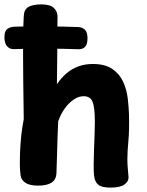

<svg xmlns="http://www.w3.org/2000/svg" viewBox="-33 -842 668 874"><path d="M75 -766.2Q75.8 -798.1 95.9 -810.1Q116 -822 155 -822Q195.8 -822 212.3 -805.7Q228.8 -789.3 228.8 -767.8Q228.6 -747.8 228.4 -727.5Q228.3 -707.2 228.2 -676.4Q228.1 -645.6 227.6 -593.9Q227.1 -542.3 226.1 -458.7Q245.8 -487.7 269.7 -508.2Q293.7 -528.7 323.6 -539.7Q353.4 -550.7 389.1 -550.7Q446.6 -550.7 479.7 -527.1Q512.8 -503.6 528.4 -467.9Q544.1 -432.2 548.6 -393.2Q553.1 -354.2 554.1 -323.1Q556.1 -248.9 551.4 -199.9Q546.8 -150.9 546.8 -120Q546.8 -92.9 548.9 -72.3Q551.1 -51.8 552.1 -35.8Q553.1 -16.8 533.8 -2.4Q514.4 12 470.3 12Q430.3 12 414.3 -1.1Q398.3 -14.2 395 -43.8Q393 -62.1 393.4 -92.4Q393.8 -122.7 394.9 -157.6Q396 -192.6 397.4 -226.3Q398.8 -260 398.8 -285Q398.8 -351.2 388.8 -377.6Q378.8 -404 347.3 -404Q324.6 -404 302.1 -388.6Q279.6 -373.1 261.4 -347.7Q243.3 -322.3 232 -290Q228.8 -226 227.4 -164.8Q226.1 -103.7 224.1 -56.1Q223.1 -23.9 201.4 -10.4Q179.8 3 141.1 3Q101.1 3 82.2 -10.2Q63.3 -23.3 60.8 -43.4Q57.4 -67.4 57.3 -93.7Q57.1 -120 58.1 -145Q59.7 -185 63.4 -221.8Q67.1 -258.6 75.1 -299.7Q73.6 -401.3 72.8 -473.7Q72 -546 72 -594.8Q72 -643.7 72.5 -676Q73 -708.3 73.5 -729.1Q74 -749.9 75 -766.2ZM30.6 -618.4Q12.6 -617.4 -0.1 -630.7Q-12.8 -643.9 -12.8 -673Q-12.8 -700.9 0.4 -710.2Q13.6 -719.4 30.6 -720.4Q59.6 -721.4 97.6 -721.9Q135.6 -722.4 176.5 -722.1Q217.4 -721.7 255.4 -720.8Q293.4 -719.9 322.4 -718.9Q342.4 -717.9 353.9 -706.4Q365.3 -695 365.3 -667.9Q365.3 -640 353.9 -628.4Q342.4 -616.9 322.4 -617.9Q293.4 -618.9 255.4 -619.8Q217.4 -620.7 176.5 -620.7Q135.6 -620.7 97.6 -620.1Q59.6 -619.4 30.6 -618.4Z"/></svg>

Font: Playpen Sans Deva
Style: Regular
Weight: 400
Designer: Pooja Saxena, Gunjan Panchal, Laura Meseguer, Veronika Burian, José Scaglione
Foundry: TypeTogether
Version: Version 2.000